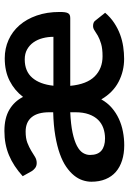

<svg xmlns="http://www.w3.org/2000/svg" viewBox="120 -682 570 850"><g transform="rotate(-90 405.0 -257.0)"><path d="M572 -521Q615.5 -521 653 -504.2Q690.5 -487.5 718 -456Q745.5 -424.5 761.2 -379.5Q777 -334.5 777 -278.5Q777 -264.5 775.8 -255.2Q774.5 -246 771.5 -240.8Q768.5 -235.5 763.2 -233.2Q758 -231 749.5 -231H450Q457 -157.5 491.8 -122.8Q526.5 -88 581 -88Q615 -88 636.5 -94.5Q658 -101 672 -109Q686 -117 695.2 -123.5Q704.5 -130 715 -130Q733 -130 740 -118.5L773.5 -76.5Q753 -52.5 728.2 -36.2Q703.5 -20 677 -10.2Q650.5 -0.5 623 3.5Q595.5 7.5 569.5 7.5Q515 7.5 467.8 -17Q420.5 -41.5 390 -93.5Q375 -66.5 352.8 -47.2Q330.5 -28 304 -15.8Q277.5 -3.5 247.5 2.2Q217.5 8 187 8Q150 8 120 -1.5Q90 -11 69 -29.2Q48 -47.5 36.8 -74.8Q25.5 -102 25.5 -137.5Q25.5 -156.5 32 -176.2Q38.5 -196 53.2 -214.2Q68 -232.5 91.5 -248.8Q115 -265 149.2 -277.2Q183.5 -289.5 229 -297.2Q274.5 -305 333 -306.5V-324Q333 -375.5 311 -402Q289 -428.5 247.5 -428.5Q217.5 -428.5 197.8 -420.8Q178 -413 163 -404Q148 -395 135.8 -387.2Q123.5 -379.5 108.5 -379.5Q95.5 -379.5 86.5 -386.2Q77.5 -393 72 -402L50 -441.5Q94.5 -482 142.8 -502.2Q191 -522.5 250 -522.5Q307.5 -522.5 344.5 -500.5Q381.5 -478.5 401 -440Q429.5 -477.5 472 -499.2Q514.5 -521 572 -521ZM333 -231Q279 -228.5 242.8 -220.8Q206.5 -213 184.5 -201.5Q162.5 -190 153.2 -175Q144 -160 144 -143.5Q144 -109 163.2 -93Q182.5 -77 217 -77Q241.5 -77 262.8 -84.5Q284 -92 299.5 -107.8Q315 -123.5 324 -148.5Q333 -173.5 333 -208ZM567 -432.5Q514.5 -432.5 485.8 -399.2Q457 -366 450.5 -305.5H667Q667 -330 661 -353Q655 -376 642.5 -393.8Q630 -411.5 611.2 -422Q592.5 -432.5 567 -432.5Z"/></g></svg>

Font: Lato
Style: Bold
Weight: 700
Designer: Lukasz Dziedzic
Foundry: tyPoland Lukasz Dziedzic
Version: Version 2.007; 2014-02-27